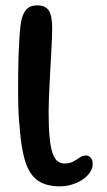

<svg xmlns="http://www.w3.org/2000/svg" viewBox="-20 -650 390 697"><path d="M197 26.5Q148 26.5 117.8 5.8Q87.5 -15 72 -63Q56.5 -111 51 -192.5Q48.5 -213 47.2 -243.2Q46 -273.5 45.8 -308.8Q45.5 -344 46 -378.2Q46.5 -412.5 47.2 -441.8Q48 -471 49.5 -489Q51 -537 56.2 -568.2Q61.5 -599.5 75.2 -615Q89 -630.5 114 -630.5Q145.5 -630.5 157.5 -611.2Q169.5 -592 169.5 -547Q169.5 -532.5 168.5 -509.5Q167.5 -486.5 166 -458.5Q164.5 -430.5 162.8 -400.8Q161 -371 159.8 -342Q158.5 -313 157.5 -288.5Q156.5 -264 156.5 -246.5Q156.5 -187 160.2 -149.8Q164 -112.5 171.5 -92.2Q179 -72 189.8 -64.2Q200.5 -56.5 214.5 -56.5Q233.5 -56.5 246.2 -63.8Q259 -71 269.5 -78.2Q280 -85.5 291 -85.5Q303 -85.5 309.8 -77Q316.5 -68.5 316.5 -55Q316.5 -39 306.5 -24.2Q296.5 -9.5 279.8 1.8Q263 13 241.5 19.8Q220 26.5 197 26.5Z"/></svg>

Font: Gluten
Style: Regular
Weight: 400
Designer: Tyler Finck
Foundry: Etcetera Type Company
Version: Version 1.300